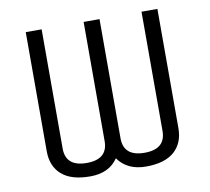

<svg xmlns="http://www.w3.org/2000/svg" viewBox="-75 -734 910 833"><g transform="rotate(-10 380.0 -317.5)"><path d="M345 -125V-650H415V-125Q415 -45 507.5 -45Q600 -45 600 -125V-650H670V-125Q670 -59 628 -22Q586 15 503.5 15Q421 15 380 -43Q341 15 257.5 15Q174 15 132 -22Q90 -59 90 -125V-650H160V-125Q160 -45 252.5 -45Q345 -45 345 -125Z"/></g></svg>

Font: Unica One
Style: Regular
Weight: 400
Designer: Eduardo Rodriguez Tunni
Foundry: Eduardo Rodriguez Tunni
Version: Version 1.001